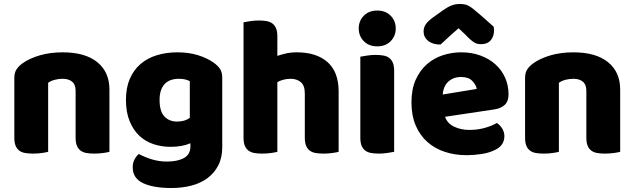

<svg xmlns="http://www.w3.org/2000/svg" viewBox="-20 -764 3190 965"><path d="M360 -308Q360 -339 342.5 -353.5Q325 -368 295 -368Q275 -368 255.5 -363Q236 -358 222 -348V-1Q212 2 190.5 5Q169 8 146 8Q124 8 106.5 5Q89 2 77 -7Q65 -16 58.5 -31.5Q52 -47 52 -72V-372Q52 -399 63.5 -416Q75 -433 95 -447Q129 -471 180.5 -486Q232 -501 295 -501Q408 -501 469 -451.5Q530 -402 530 -314V-1Q520 2 498.5 5Q477 8 454 8Q432 8 414.5 5Q397 2 385 -7Q373 -16 366.5 -31.5Q360 -47 360 -72Z M872 -501Q929 -501 975.5 -486.5Q1022 -472 1054 -449Q1074 -435 1085.5 -418Q1097 -401 1097 -374V-24Q1097 29 1077 67.5Q1057 106 1022.5 131.5Q988 157 941.5 169Q895 181 842 181Q751 181 699 156.5Q647 132 647 77Q647 54 656.5 36.5Q666 19 678 10Q707 26 743.5 37Q780 48 819 48Q873 48 905 30Q937 12 937 -28V-44Q896 -26 837 -26Q792 -26 751.5 -39.5Q711 -53 680.5 -81.5Q650 -110 631.5 -155Q613 -200 613 -262Q613 -323 632.5 -368Q652 -413 686.5 -442.5Q721 -472 768.5 -486.5Q816 -501 872 -501ZM934 -356Q927 -360 913.5 -364Q900 -368 880 -368Q831 -368 806.5 -340.5Q782 -313 782 -262Q782 -204 806.5 -178.5Q831 -153 869 -153Q910 -153 934 -172Z M1682 -1Q1672 2 1650.5 5Q1629 8 1606 8Q1584 8 1566.5 5Q1549 2 1537 -7Q1525 -16 1518.5 -31.5Q1512 -47 1512 -72V-294Q1512 -335 1491.5 -351.5Q1471 -368 1441 -368Q1421 -368 1403 -363Q1385 -358 1374 -351V-1Q1364 2 1342.5 5Q1321 8 1298 8Q1276 8 1258.5 5Q1241 2 1229 -7Q1217 -16 1210.5 -31.5Q1204 -47 1204 -72V-652Q1215 -654 1236.5 -657.5Q1258 -661 1280 -661Q1302 -661 1319.5 -658Q1337 -655 1349 -646Q1361 -637 1367.5 -621.5Q1374 -606 1374 -581V-483Q1387 -488 1413.5 -494.5Q1440 -501 1472 -501Q1571 -501 1626.5 -451.5Q1682 -402 1682 -304Z M1783 -621Q1783 -659 1808.5 -685Q1834 -711 1876 -711Q1918 -711 1943.5 -685Q1969 -659 1969 -621Q1969 -583 1943.5 -557Q1918 -531 1876 -531Q1834 -531 1808.5 -557Q1783 -583 1783 -621ZM1961 -1Q1950 1 1928.5 4.5Q1907 8 1885 8Q1863 8 1845.5 5Q1828 2 1816 -7Q1804 -16 1797.5 -31.5Q1791 -47 1791 -72V-479Q1802 -481 1823.5 -484.5Q1845 -488 1867 -488Q1889 -488 1906.5 -485Q1924 -482 1936 -473Q1948 -464 1954.5 -448.5Q1961 -433 1961 -408Z M2326 16Q2267 16 2216.5 -0.5Q2166 -17 2128.5 -50Q2091 -83 2069.5 -133Q2048 -183 2048 -250Q2048 -316 2069.5 -363.5Q2091 -411 2126 -441.5Q2161 -472 2206 -486.5Q2251 -501 2298 -501Q2351 -501 2394.5 -485Q2438 -469 2469.5 -441Q2501 -413 2518.5 -374Q2536 -335 2536 -289Q2536 -255 2517 -237Q2498 -219 2464 -214L2217 -177Q2228 -144 2262 -127.5Q2296 -111 2340 -111Q2381 -111 2417.5 -121.5Q2454 -132 2477 -146Q2493 -136 2504 -118Q2515 -100 2515 -80Q2515 -35 2473 -13Q2441 4 2401 10Q2361 16 2326 16ZM2298 -377Q2274 -377 2256.5 -369Q2239 -361 2228 -348.5Q2217 -336 2211.5 -320.5Q2206 -305 2205 -289L2376 -317Q2373 -337 2354 -357Q2335 -377 2298 -377ZM2285 -622Q2251 -593 2232 -575Q2213 -557 2194 -540Q2155 -540 2132 -558.5Q2109 -577 2109 -606Q2109 -626 2120 -642Q2131 -658 2157 -677L2206 -712Q2230 -729 2249.5 -736.5Q2269 -744 2289 -744Q2302 -744 2312.5 -742.5Q2323 -741 2334 -735.5Q2345 -730 2358 -719.5Q2371 -709 2391 -692L2461 -630Q2462 -625 2462.5 -621Q2463 -617 2463 -612Q2463 -581 2446.5 -561.5Q2430 -542 2399 -542Q2389 -542 2381 -543.5Q2373 -545 2364.5 -550Q2356 -555 2345 -564.5Q2334 -574 2319 -590Z M2927 -308Q2927 -339 2909.5 -353.5Q2892 -368 2862 -368Q2842 -368 2822.5 -363Q2803 -358 2789 -348V-1Q2779 2 2757.5 5Q2736 8 2713 8Q2691 8 2673.5 5Q2656 2 2644 -7Q2632 -16 2625.5 -31.5Q2619 -47 2619 -72V-372Q2619 -399 2630.5 -416Q2642 -433 2662 -447Q2696 -471 2747.5 -486Q2799 -501 2862 -501Q2975 -501 3036 -451.5Q3097 -402 3097 -314V-1Q3087 2 3065.5 5Q3044 8 3021 8Q2999 8 2981.5 5Q2964 2 2952 -7Q2940 -16 2933.5 -31.5Q2927 -47 2927 -72Z"/></svg>

Font: Baloo Bhaina
Style: Regular
Weight: 400
Designer: Manish Minz, Shuchita Grover and Ek Type
Foundry: Ek Type
Version: Version 1.443;PS 1.000;hotconv 16.6.51;makeotf.lib2.5.65220;